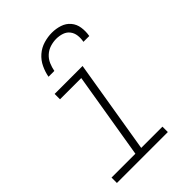

<svg xmlns="http://www.w3.org/2000/svg" viewBox="-217 -837 933 933"><g transform="rotate(-45 250.0 -370.0)"><path d="M373 0H23V-37H187L261 -483H115V-520H307L227 -37H373ZM153 -600Q158 -628 171 -655.5Q184 -683 207 -703Q230 -723 259 -731.5Q288 -740 316 -740Q344 -740 370 -731.5Q396 -723 413 -703Q430 -683 434 -655.5Q438 -628 433 -600H393Q397 -621 394.5 -641Q392 -661 380.5 -676Q369 -691 350 -697.5Q331 -704 310 -704Q289 -704 268 -697.5Q247 -691 230.5 -676Q214 -661 205.5 -641Q197 -621 193 -600Z"/></g></svg>

Font: Iosevka Term Curly XLt Obl
Style: Regular
Weight: 200
Italic angle: -9°
Designer: Belleve Invis
Foundry: Belleve Invis
Version: Version 32.3.0